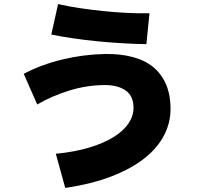

<svg xmlns="http://www.w3.org/2000/svg" viewBox="-20 -813 980 939"><path d="M264 -793Q312 -782 368.5 -773.5Q425 -765 483.5 -759Q542 -753 600.5 -750Q659 -747 711 -748L696 -597Q640 -598 579 -601.5Q518 -605 457 -611Q396 -617 338 -625.5Q280 -634 231 -644ZM633 -286Q633 -343 595 -370Q557 -397 494 -397Q406 -397 320 -370.5Q234 -344 162 -302L96 -452Q184 -498 286.5 -522.5Q389 -547 495 -549Q568 -550 627.5 -534.5Q687 -519 728 -486Q769 -453 791.5 -401.5Q814 -350 814 -280Q814 -212 782 -150.5Q750 -89 686 -38.5Q622 12 525.5 49.5Q429 87 299 106L253 -61Q346 -70 417 -91.5Q488 -113 536 -143Q584 -173 608.5 -209.5Q633 -246 633 -286Z"/></svg>

Font: OA Gothic ExtraBold
Style: Regular
Weight: 800
Designer: Choi Chi-young, Lee Jaesang, Lee Juhyun, Han Dohee
Foundry: DDUNGSANG CORP.
Version: Version 1.000;Build 20210203